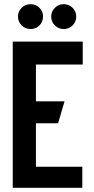

<svg xmlns="http://www.w3.org/2000/svg" viewBox="-20 -899 451 919"><path d="M126 -879Q101 -879 83.5 -861.5Q66 -844 66 -820Q66 -795 83.5 -777.5Q101 -760 126 -760Q152 -760 169 -777.5Q186 -795 186 -820Q186 -844 169 -861.5Q152 -879 126 -879ZM285 -879Q260 -879 242.5 -861.5Q225 -844 225 -820Q225 -795 242.5 -777.5Q260 -760 285 -760Q310 -760 327.5 -777.5Q345 -795 345 -820Q345 -844 327.5 -861.5Q310 -879 285 -879ZM41 0H374V-101H152V-309H258L289 -414H152V-590H376V-700H41Z"/></svg>

Font: Advent Pro
Style: Bold
Weight: 700
Designer: VivaRado, Andreas Kalpakidis
Foundry: VivaRado, Andreas Kalpakidis
Version: Version 3.000